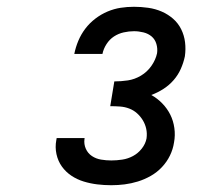

<svg xmlns="http://www.w3.org/2000/svg" viewBox="-20 -863 640 566"><path d="M308 -317Q287 -317 266.5 -319.5Q246 -322 226.5 -328Q207 -334 190.5 -345Q174 -356 162.5 -372Q151 -388 146.5 -408.5Q142 -429 146 -450Q146 -451 146.5 -452.5Q147 -454 147 -456H230Q229 -455 229 -454.5Q229 -454 229 -453Q227 -438 233 -424.5Q239 -411 251 -403Q263 -395 278 -392.5Q293 -390 308 -390Q324 -390 340.5 -392.5Q357 -395 372 -403Q387 -411 398 -425Q409 -439 412 -455Q414 -470 411 -483.5Q408 -497 401 -508.5Q394 -520 384 -529Q374 -538 361 -543Q348 -548 333.5 -549Q319 -550 305 -550L317 -623Q337 -623 357 -626Q377 -629 395.5 -640Q414 -651 426.5 -669Q439 -687 443 -706Q445 -720 441 -733.5Q437 -747 427 -755.5Q417 -764 403 -767.5Q389 -771 375 -771Q360 -771 344.5 -767.5Q329 -764 316 -755.5Q303 -747 294 -733Q285 -719 282 -704H199Q203 -724 211 -743Q219 -762 231.5 -778.5Q244 -795 261 -808Q278 -821 297 -829Q316 -837 335.5 -840Q355 -843 375 -843Q396 -843 417 -840Q438 -837 456.5 -829Q475 -821 490 -808Q505 -795 514 -777Q523 -759 525.5 -738.5Q528 -718 525 -697Q521 -678 513 -660Q505 -642 492 -627Q479 -612 462 -601Q445 -590 426 -583Q444 -573 458.5 -558Q473 -543 482 -525Q491 -507 494 -485.5Q497 -464 493 -443Q490 -423 481 -404.5Q472 -386 457.5 -370.5Q443 -355 424.5 -344.5Q406 -334 386.5 -328Q367 -322 347.5 -319.5Q328 -317 308 -317Z"/></svg>

Font: Iosevka Curly Medium Extended
Style: Italic
Weight: 500
Width: 7
Italic angle: -9°
Monospace: yes
Designer: Belleve Invis
Foundry: Belleve Invis
Version: Version 11.1.0; ttfautohint (v1.8.3)